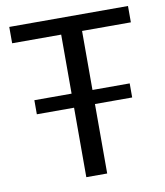

<svg xmlns="http://www.w3.org/2000/svg" viewBox="-80 -766 717 833"><g transform="rotate(-10 279.0 -350.0)"><path d="M325 -628V-368H489V-306H325V0H233V-306H69V-368H233V-628H17V-700H540V-628Z"/></g></svg>

Font: Sarabun
Style: Regular
Weight: 400
Designer: Suppakit Chalermlarp | Katatrad Co.,Ltd.
Foundry: Cadson Demak Co.,Ltd.
Version: Version 1.000; ttfautohint (v1.6)